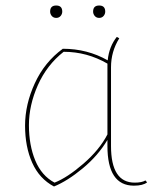

<svg xmlns="http://www.w3.org/2000/svg" viewBox="-20 -662 566 697"><path d="M383 -418V-132Q383 1 469 1Q495 1 508 -7L514 0Q499 12 466 12Q370 12 370 -132V-154Q336 -97 280.5 -51Q225 -5 176 15Q123 -13 97 -71Q71 -129 71 -206Q71 -283 106.5 -360Q142 -437 208 -485Q297 -485 371 -443Q376 -493 404 -528L413 -523Q383 -475 383 -418ZM178 1Q224 -17 282.5 -67.5Q341 -118 370 -174V-431Q296 -474 211 -474Q150 -426 117.5 -353Q85 -280 85 -207.5Q85 -135 108 -79.5Q131 -24 178 1ZM206 -620Q206 -611 200 -604Q194 -597 184 -597Q174 -597 168 -604Q162 -611 162 -620Q162 -642 184 -642Q206 -642 206 -620ZM362 -620Q362 -611 356 -604Q350 -597 340 -597Q330 -597 324 -604Q318 -611 318 -620Q318 -642 340 -642Q362 -642 362 -620Z"/></svg>

Font: Almendra Display
Style: Regular
Weight: 400
Designer: Ana Sanfelippo
Foundry: Ana Sanfelippo
Version: Version 1.004